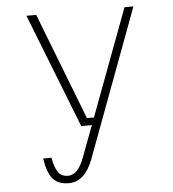

<svg xmlns="http://www.w3.org/2000/svg" viewBox="-55 -639 810 901"><g transform="rotate(-5 350.0 -188.0)"><path d="M103 -588H149L344 -85H377L565 -588H607L346 113Q307 212 233 212Q182 212 157 181.5Q132 151 123 86H162Q170 132 185.5 154.5Q201 177 233 177Q278 177 307 102L364 -50H314Z"/></g></svg>

Font: Martian Mono Thin
Style: Regular
Weight: 100
Monospace: yes
Designer: Roman Shamin
Foundry: Evil Martians
Version: Version 1.000; ttfautohint (v1.8.4.7-5d5b)